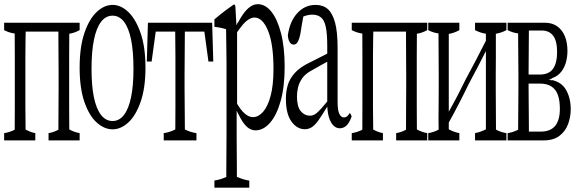

<svg xmlns="http://www.w3.org/2000/svg" viewBox="-27 -621 2749 914"><path d="M352.1 -512.7Q352.1 -490.2 352.1 -477.5Q327.1 -463.9 302.7 -460.4V-457Q302.7 -446.8 302.7 -445.8Q302.7 -394 302.2 -352.5Q302.2 -227.5 302.2 -112.3Q302.7 -61 302.7 -19.5Q302.7 -8.8 302.7 -8.3V-4.9Q327.6 8.8 352.1 12.7Q352.1 34.7 352.1 47.4H204.1Q204.1 35.2 204.1 12.7Q227.1 9.3 251 -3.4V-6.8Q251 -7.8 251 -19.5Q251 -64 251.5 -112.5Q252 -161.1 252 -199.2Q252 -227.5 252 -266.1Q252 -304.7 251.5 -352.8Q251 -400.9 251 -445.8Q251 -450.7 251 -465.8V-470.7H95.2V-465.8Q95.2 -450.7 94.7 -445.8Q93.8 -394 93.8 -352.5Q93.8 -304.2 93.8 -266.1Q93.8 -227.5 93.8 -199.2Q93.8 -150.9 93.8 -112.3Q94.2 -61 94.7 -19.5Q94.7 -8.8 94.7 -7.8V-4.4Q118.7 8.8 141.1 12.7Q141.1 34.7 141.1 47.4H-7.3Q-7.3 35.2 -7.3 12.7Q17.6 9.3 43 -3.4Q43.5 -60.1 43.5 -112.8Q43.5 -227.5 43.5 -352.5Q43.5 -404.8 43 -458V-461.4Q18.1 -464.4 -7.3 -477.5Q-7.3 -490.2 -7.3 -512.7Z M608.4 -293.5Q608.4 -458 563.5 -517.1Q541 -546.4 508.8 -546.4Q476.6 -546.4 454.1 -517.1Q431.6 -487.8 420.2 -431.6Q408.7 -375.5 408.7 -293.5Q408.7 -132.3 454.1 -73.7Q476.6 -44.9 508.8 -44.9Q541 -44.9 563.2 -74Q585.4 -103 596.9 -158Q608.4 -212.9 608.4 -293.5ZM508.8 -5.4Q469.7 -5.4 433.8 -37.4Q397.9 -69.3 375 -135Q352.1 -200.7 352.1 -299.1Q352.1 -397.5 375 -464.4Q397.9 -531.2 433.8 -564.5Q469.7 -597.7 508.8 -597.7Q547.9 -597.7 583.3 -564.5Q618.7 -531.2 642.1 -464.4Q665.5 -397.5 665.5 -299.3Q665.5 -201.2 642.1 -135.3Q618.7 -69.3 583.3 -37.4Q547.9 -5.4 508.8 -5.4Z M752.4 12.7Q781.2 8.8 807.6 -4.9V-8.3Q807.6 -9.3 807.6 -19.5Q807.6 -61 808.1 -112.8Q808.1 -227.5 808.1 -352.5Q808.1 -402.8 807.1 -465.8V-470.7H714.4Q704.6 -394.5 694.8 -328.1H671.9Q674.8 -415.5 677.2 -512.7H982.9Q985.8 -415.5 988.3 -328.1H965.3Q955.6 -394.5 945.8 -470.7H853Q851.6 -287.1 851.6 -266.1Q851.6 -228 851.6 -199.2Q851.6 -158.7 853 -19.5Q853 -8.8 853 -8.3V-4.9Q879.4 8.8 908.2 12.7Q908.2 34.7 908.2 47.4H752.4Q752.4 34.7 752.4 12.7Z M1051.3 -325.7Q1051.3 -359.4 1050.3 -407.2Q1049.3 -455.1 1049.3 -478V-481.9Q1021.5 -490.7 993.7 -493.2Q993.7 -514.6 993.7 -528.8Q1040 -568.4 1086.4 -599.6Q1089.8 -601.1 1093.3 -592.3Q1095.7 -551.3 1098.6 -500Q1102.5 -512.2 1106.9 -515.1Q1118.2 -536.6 1128.9 -551.8Q1146.5 -576.7 1164.1 -588.9Q1181.6 -601.1 1200.2 -601.1Q1235.8 -601.1 1264.4 -565.9Q1293 -530.8 1310.5 -463.9Q1328.1 -397 1328.1 -303Q1328.1 -209 1309.3 -141.1Q1290.5 -73.2 1258.8 -36.9Q1227.1 -0.5 1189.5 -0.5Q1173.3 -0.5 1158 -10Q1142.6 -19.5 1126.5 -43.9Q1117.7 -57.1 1108.9 -76.2Q1104.5 -82.5 1099.6 -94.7Q1099.6 -32.2 1099.6 22.5Q1099.6 63.5 1100.1 106.2Q1100.6 148.9 1100.6 176.8Q1100.6 204.6 1100.6 220.7Q1130.9 234.4 1159.7 238.8Q1159.7 260.7 1159.7 272.5H993.7Q993.7 260.3 993.7 238.3Q1022 234.4 1050.3 221.2Q1050.3 204.6 1050.3 192.4Q1050.8 112.8 1051.3 23.4Q1051.3 -148.9 1051.3 -325.7ZM1120.6 -493.2Q1112.3 -482.9 1101.6 -467.8V-127Q1115.7 -103.5 1127.9 -90.3Q1152.3 -63.5 1177.7 -63.5Q1203.1 -63.5 1225.1 -88.4Q1247.6 -113.3 1261.2 -164.3Q1274.9 -215.3 1274.9 -292.5Q1274.9 -408.7 1250 -472.2Q1224.1 -537.6 1184.1 -537.6Q1170.9 -537.6 1154.8 -527.3Q1138.7 -517.1 1120.6 -493.2Z M1547.9 -40.5Q1535.2 -64 1532.2 -98.6Q1531.7 -110.8 1530.8 -113.3Q1504.9 -70.8 1489.7 -49.3Q1474.6 -27.8 1459.2 -16.8Q1443.8 -5.9 1423.8 -5.9Q1387.2 -5.9 1360.6 -42.2Q1334 -78.6 1334 -150.9Q1334 -185.5 1342.8 -215.6Q1351.6 -245.6 1376 -273.2Q1400.4 -300.8 1447.8 -323.7Q1447.8 -328.6 1448.2 -323.7Q1493.2 -347.2 1530.8 -365.7Q1530.8 -388.7 1530.8 -401.4Q1530.8 -460.9 1523.7 -493.7Q1516.6 -526.4 1500.2 -538.8Q1483.9 -551.3 1460 -551.3Q1440.4 -551.3 1417 -542.5Q1410.2 -507.3 1403.3 -462.4Q1398.4 -436 1390.1 -421.4Q1382.8 -408.7 1371.1 -408.7Q1359.4 -408.7 1352.1 -420.4Q1344.7 -432.1 1343.3 -453.1Q1352.5 -519.5 1388.4 -558.6Q1424.3 -597.7 1475.6 -597.7Q1511.2 -597.7 1533.7 -577.6Q1556.2 -557.6 1568.1 -513.2Q1580.1 -468.8 1580.1 -393.1Q1580.1 -270 1580.1 -137.2Q1580.1 -97.7 1587.4 -81.1Q1595.7 -62 1609.9 -62Q1621.6 -62 1629.4 -71.3Q1633.8 -76.2 1637.7 -83Q1642.6 -79.6 1647 -66.4Q1635.3 -34.2 1621.3 -22.2Q1607.4 -10.3 1590.8 -10.3Q1564.5 -10.3 1547.9 -40.5ZM1502 -104Q1513.2 -116.7 1530.8 -137.7V-327.1Q1514.2 -318.4 1498.3 -309.3Q1482.4 -300.3 1459 -287.1Q1426.3 -270 1411.4 -248Q1396.5 -226.1 1391.6 -204.1Q1386.7 -182.1 1386.7 -162.6Q1386.7 -113.8 1404.5 -92Q1422.4 -70.3 1448.2 -70.3Q1461.4 -70.3 1472.9 -77.4Q1484.4 -84.5 1502 -104Z M2006.8 -512.7Q2006.8 -490.2 2006.8 -477.5Q1981.9 -463.9 1957.5 -460.4V-457Q1957.5 -446.8 1957.5 -445.8Q1957.5 -394 1957 -352.5Q1957 -227.5 1957 -112.3Q1957.5 -61 1957.5 -19.5Q1957.5 -8.8 1957.5 -8.3V-4.9Q1982.4 8.8 2006.8 12.7Q2006.8 34.7 2006.8 47.4H1858.9Q1858.9 35.2 1858.9 12.7Q1881.8 9.3 1905.8 -3.4V-6.8Q1905.8 -7.8 1905.8 -19.5Q1905.8 -64 1906.2 -112.5Q1906.7 -161.1 1906.7 -199.2Q1906.7 -227.5 1906.7 -266.1Q1906.7 -304.7 1906.2 -352.8Q1905.8 -400.9 1905.8 -445.8Q1905.8 -450.7 1905.8 -465.8V-470.7H1750V-465.8Q1750 -450.7 1749.5 -445.8Q1748.5 -394 1748.5 -352.5Q1748.5 -304.2 1748.5 -266.1Q1748.5 -227.5 1748.5 -199.2Q1748.5 -150.9 1748.5 -112.3Q1749 -61 1749.5 -19.5Q1749.5 -8.8 1749.5 -7.8V-4.4Q1773.4 8.8 1795.9 12.7Q1795.9 34.7 1795.9 47.4H1647.5Q1647.5 35.2 1647.5 12.7Q1672.4 9.3 1697.8 -3.4Q1698.2 -60.1 1698.2 -112.8Q1698.2 -227.5 1698.2 -352.5Q1698.2 -404.8 1697.8 -458V-461.4Q1672.9 -464.4 1647.5 -477.5Q1647.5 -490.2 1647.5 -512.7Z M2383.8 -512.7Q2383.8 -490.2 2383.8 -477.5Q2358.9 -464.4 2333.5 -460.4V-457Q2333.5 -446.3 2333.5 -445.8Q2333.5 -394.5 2333.5 -352.5Q2333.5 -304.2 2333 -266.1Q2333 -227.5 2333 -199.2Q2333.5 -150.9 2333.5 -112.3Q2334 -61 2334 -19.5Q2334 -8.3 2334 -7.3V-3.9Q2358.9 9.3 2383.8 12.7Q2383.8 34.7 2383.8 47.4H2234.4Q2234.4 35.2 2234.4 12.7Q2259.3 8.3 2286.1 -5.4Q2286.1 -186.5 2286.1 -377.9Q2244.6 -295.4 2205.1 -222.7Q2158.2 -125.5 2109.4 -37.6Q2109.4 -16.6 2109.4 -5.4Q2135.3 8.3 2159.7 12.7Q2159.7 34.7 2159.7 47.4H2011.7Q2011.7 35.2 2011.7 12.7Q2036.1 9.3 2061 -3.9V-7.3Q2061 -8.3 2061 -19.5Q2060.5 -26.4 2060.5 -51.8Q2060.5 -80.6 2061 -112.8Q2061.5 -145 2061.5 -199.2Q2061.5 -227.5 2061.5 -266.1Q2061.5 -304.7 2061 -352.8Q2060.5 -400.9 2060.5 -445.8Q2060.5 -447.3 2060.5 -458.5V-461.9Q2036.1 -464.8 2011.7 -477.5Q2011.7 -490.2 2011.7 -512.7H2159.7Q2159.7 -490.2 2159.7 -477.5Q2135.3 -463.9 2109.4 -459.5Q2109.4 -269.5 2109.4 -89.4Q2150.9 -162.6 2190.9 -245.1Q2237.8 -331.1 2286.1 -427.2Q2286.1 -439 2286.1 -460.4Q2259.8 -464.4 2234.4 -477.5Q2234.4 -490.2 2234.4 -512.7Z M2389.6 12.7Q2414.6 9.3 2439.5 -3.4Q2440.9 -141.1 2440.9 -199.2Q2440.9 -227.5 2440.9 -266.1Q2440.9 -306.2 2439.5 -445.8Q2439.5 -447.3 2439.5 -458V-461.9Q2414.6 -464.8 2389.6 -477.5Q2389.6 -490.2 2389.6 -512.7H2567.4Q2601.6 -512.7 2625.5 -495.8Q2649.4 -479 2661.9 -448.7Q2674.3 -418.5 2674.3 -378.4Q2674.3 -346.7 2665.3 -318.4Q2656.2 -290 2637.2 -271Q2623 -256.8 2601.6 -249Q2593.8 -241.2 2585.4 -243.7Q2593.8 -236.8 2602.1 -239.7Q2646 -229 2666 -195.8Q2689.9 -156.2 2689.9 -101.1Q2689.9 -64.5 2677.5 -30.5Q2665 3.4 2636.5 25.4Q2607.9 47.4 2560.1 47.4H2389.6Q2389.6 34.7 2389.6 12.7ZM2490.7 -475.6Q2489.7 -348.1 2489.7 -331.1Q2489.7 -310.1 2489.3 -271V-266.1H2542.5Q2585.9 -266.1 2605.5 -293.5Q2625 -320.8 2625 -373.5Q2625 -426.3 2606.2 -450.9Q2587.4 -475.6 2552.7 -475.6ZM2489.3 -218.3Q2489.3 -203.6 2489.3 -199.2Q2489.7 -174.3 2490.7 -19.5Q2490.7 -4.4 2490.7 0.5V5.4H2547.4Q2593.8 5.4 2616 -22.2Q2638.2 -49.8 2638.2 -102.5Q2638.2 -142.1 2628.9 -168.5Q2609.4 -223.1 2543.9 -223.1H2489.3Z"/></svg>

Font: Scarab Serif
Style: Condensed-Light
Weight: 300
Designer: John Roberts
Foundry: Scarab
Version: 1.0